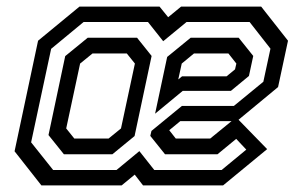

<svg xmlns="http://www.w3.org/2000/svg" viewBox="-20 -560 923 580"><path d="M105 0 24 -103 95 -437 220 -540H462L488 -508L527 -540H769L850 -437L820 -297L695.5 -194H524.5L485 -161.5L487 -172L511 -141.5H615L693.5 -205.5L787 -109.5L654 0H412L387 -32.5L347.5 0ZM173 -94 126.5 -152 177 -390.5 245 -446H394L438 -391L386.5 -149L319.5 -94ZM204.5 -141.5H308L345.5 -172L387.5 -368L363 -398.5H259.5L222 -368L180 -172ZM140.5 -46.5H332L401 -103.5L446 -46.5H649.5L724 -108L693.5 -140.5L637 -94H478.5L434 -149.5L437.5 -164.5L529.5 -240H686.5L775.5 -313L797 -413L734 -493.5H543.5L473 -435.5L427 -493.5H232.5L134.5 -412.5L74 -130ZM448.5 -216.5 485 -388 556 -446H701L745 -391L732 -330.5L677.5 -285.5H532ZM518.5 -320 530 -329.5H664.5L690 -350.5L694 -368L670 -398.5H566L529 -368Z"/></svg>

Font: Tourney Thin Medium
Style: Italic
Weight: 500
Italic angle: -12°
Version: Version 1.015